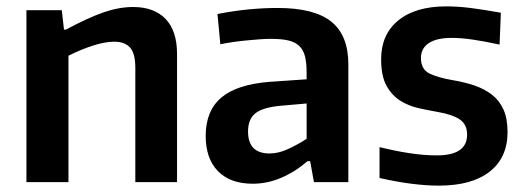

<svg xmlns="http://www.w3.org/2000/svg" viewBox="-20 -572 1647 603"><path d="M63 -540H174L181 -479H187Q258 -517 306 -533.5Q354 -550 398 -550Q464 -550 500 -512.5Q536 -475 536 -403V0H405V-359Q405 -404 388.5 -422.5Q372 -441 339 -441Q310 -441 272.5 -429Q235 -417 195 -397V0H63Z M774 5Q703 5 664.5 -34.5Q626 -74 626 -145Q626 -224 675 -265.5Q724 -307 827 -315L943 -323V-344Q943 -374 938 -394.5Q933 -415 920 -427.5Q907 -440 885.5 -445Q864 -450 830 -450Q814 -450 794.5 -448.5Q775 -447 754 -445Q733 -443 712 -440Q691 -437 672 -433L663 -528Q714 -538 761 -542.5Q808 -547 852 -547Q967 -547 1020.5 -504Q1074 -461 1074 -370V0H966L954 -66H946Q908 -33 864 -14Q820 5 774 5ZM827 -90Q855 -90 886 -104.5Q917 -119 943 -136V-247L863 -240Q806 -235 782.5 -216.5Q759 -198 759 -159Q759 -90 827 -90Z M1358 11Q1278 11 1172 -13V-110Q1220 -98 1265.5 -91Q1311 -84 1352 -84Q1447 -84 1447 -149Q1447 -181 1424.5 -196.5Q1402 -212 1357 -220Q1328 -225 1296 -232Q1264 -239 1237.5 -255.5Q1211 -272 1194 -302.5Q1177 -333 1177 -386Q1177 -464 1231 -508Q1285 -552 1382 -552Q1418 -552 1457.5 -547Q1497 -542 1553 -532L1549 -432Q1498 -443 1462.5 -448Q1427 -453 1399 -453Q1351 -453 1326.5 -436.5Q1302 -420 1302 -390Q1302 -354 1329 -341Q1356 -328 1403 -320Q1439 -314 1470 -303.5Q1501 -293 1524.5 -275Q1548 -257 1561 -228.5Q1574 -200 1574 -157Q1574 -77 1518 -33Q1462 11 1358 11Z"/></svg>

Font: Encode Sans Narrow
Style: SemiBold
Weight: 600
Designer: Pablo Impallari, Andres Torresi
Foundry: Pablo Impallari, Andres Torresi
Version: Version 1.000; ttfautohint (v1.00) -l 8 -r 50 -G 200 -x 14 -